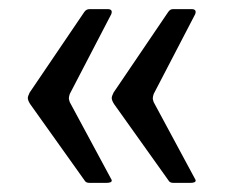

<svg xmlns="http://www.w3.org/2000/svg" viewBox="-20 -472 499 421"><path d="M224 -79Q225 -78 225 -76Q225 -71 213 -71H176Q168 -71 165 -77L46 -244Q41 -252 41 -257Q41 -261 45 -269L165 -446Q168 -450 171 -451Q174 -452 177 -452H216Q228 -452 224 -441L133 -266Q131 -260 131 -256Q131 -254 133 -248ZM408 -79Q409 -78 409 -76Q409 -71 397 -71H360Q352 -71 349 -77L230 -244Q225 -252 225 -257Q225 -261 229 -269L349 -446Q352 -450 354.5 -451Q357 -452 360 -452H400Q412 -452 408 -441L317 -266Q315 -260 315 -256Q315 -254 317 -248Z"/></svg>

Font: n
Style: Regular
Weight: 500
Designer: Pablo Impallari, Rodrigo Fuenzalida
Foundry: Impallari Type
Version: Version 1.002; ttfautohint (v1.5)